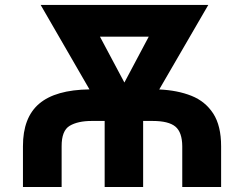

<svg xmlns="http://www.w3.org/2000/svg" viewBox="-20 -747 975 767"><path d="M226.2 0H71.7V-162.6Q71.4 -277.3 136.5 -332.7Q201.7 -388.1 337.4 -389.9L142.4 -727.3H812.1L616.1 -389.6Q689.3 -386.4 744.9 -364.2Q800.4 -342 831.9 -293.3Q863.3 -244.7 863.3 -162.6V0H708.1V-162.6Q707.7 -218.8 680.6 -241.3Q653.4 -263.8 590.2 -263.8H551.8V0H398.1V-263.8H345.9Q291.2 -263.8 258.5 -244.5Q225.9 -225.1 226.2 -162.6ZM476.9 -417.3 574.2 -600.5H379.3Z"/></svg>

Font: Inter Zeller
Style: Bold
Weight: 700
Designer: Rasmus Andersson; Joe Bland
Foundry: zeller
Version: Version 3.015;git-dec3a8cb1